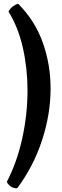

<svg xmlns="http://www.w3.org/2000/svg" viewBox="-20 -820 335 1040"><path d="M73 200Q51 200 36.5 188.5Q22 177 17 165Q72 59 100.5 -70.5Q129 -200 129 -330Q129 -449 104 -560.5Q79 -672 26 -757Q36 -776 51.5 -786.5Q67 -797 78 -800Q169 -709 211.5 -590Q254 -471 254 -341Q254 -201 207.5 -59.5Q161 82 73 200Z"/></svg>

Font: Texturina 72pt ExtraBold
Style: Regular
Weight: 800
Designer: Guillermo Torres Carreño
Foundry: Omnibus-Type
Version: Version 1.002; ttfautohint (v1.8.3)